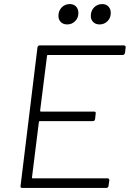

<svg xmlns="http://www.w3.org/2000/svg" viewBox="-20 -923 637 943"><path d="M583 -653H215Q211 -653 211 -649L177 -379Q177 -375 181 -375H442Q452 -375 450 -365L447 -338Q445 -328 436 -328H175Q171 -328 171 -324L137 -51Q137 -47 141 -47H508Q517 -47 517 -37L513 -10Q513 -6 510 -3Q507 0 502 0H89Q79 0 81 -10L164 -690Q166 -700 175 -700H588Q593 -700 595.5 -697Q598 -694 597 -690L594 -663Q593 -659 590 -656Q587 -653 583 -653ZM426 -845Q426 -870 442 -886.5Q458 -903 482 -903Q501 -903 512.5 -891Q524 -879 524 -859Q524 -835 508 -819Q492 -803 469 -803Q450 -803 438 -814.5Q426 -826 426 -845ZM267 -845Q267 -870 283 -886.5Q299 -903 323 -903Q342 -903 353.5 -891Q365 -879 365 -859Q365 -835 349 -819Q333 -803 310 -803Q291 -803 279 -814.5Q267 -826 267 -845Z"/></svg>

Font: Barlow Light
Style: Italic
Weight: 300
Italic angle: -7°
Designer: Jeremy Tribby
Foundry: Tribby Type
Version: Version 1.408